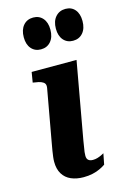

<svg xmlns="http://www.w3.org/2000/svg" viewBox="-117 -807 577 872"><g transform="rotate(-15 171.5 -371.0)"><path d="M128 -602Q157 -602 174.5 -622.5Q192 -643 192 -678Q192 -712 175 -731.5Q158 -751 130 -751Q101 -751 83.5 -730.5Q66 -710 66 -675Q66 -641 83 -621.5Q100 -602 128 -602ZM279 -602Q308 -602 325.5 -622.5Q343 -643 343 -678Q343 -712 326.5 -731.5Q310 -751 282 -751Q253 -751 235 -730.5Q217 -710 217 -675Q217 -641 234 -621.5Q251 -602 279 -602ZM165 9Q132 9 106.5 -2Q81 -13 67 -36Q53 -59 53 -93Q53 -104 54.5 -116Q56 -128 58.5 -144Q61 -160 65 -181L109 -426Q111 -439 106.5 -446Q102 -453 91 -457.5Q80 -462 63 -464L52 -466L60 -514H271L206 -151Q204 -135 201.5 -122.5Q199 -110 198 -100.5Q197 -91 197 -83Q197 -69 204.5 -62.5Q212 -56 226 -56Q237 -56 247 -59Q257 -62 265.5 -66Q274 -70 279 -73L269 -22Q259 -15 243.5 -7.5Q228 0 208 4.5Q188 9 165 9Z"/></g></svg>

Font: Roboto Serif 72pt SemiCondensed SemiBold
Style: Italic
Weight: 600
Width: 4
Italic angle: -10°
Designer: Greg Gazdowicz
Foundry: Commercial Type
Version: Version 1.008